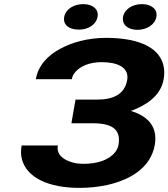

<svg xmlns="http://www.w3.org/2000/svg" viewBox="-20 -904 818 933"><path d="M556 -201C554 -188 548 -175 539 -164C510 -127 454 -108 387 -108C366 -108 347 -110 331 -115C290 -127 253 -151 261 -197H85C81 -173 81 -152 86 -132C109 -40 217 9 366 9C414 9 459 4 501 -5C612 -30 712 -88 732 -199C748 -290 697 -340 616 -365C688 -391 761 -437 775 -518C781 -551 778 -581 768 -606C736 -684 635 -720 495 -720C408 -720 328 -698 271 -666C215 -636 166 -588 154 -519H329C331 -532 337 -544 346 -554C372 -584 417 -602 474 -602C550 -602 609 -577 598 -515C586 -448 534 -420 452 -420H347L327 -305H431C522 -305 569 -277 556 -201ZM363 -760C409 -760 447 -784 454 -822C461 -859 430 -884 385 -884C339 -884 299 -860 292 -822C285 -783 316 -760 363 -760ZM648 -759C693 -759 733 -784 740 -822C747 -859 715 -884 670 -884C624 -884 585 -860 578 -822C571 -784 602 -759 648 -759Z"/></svg>

Font: Asimov
Style: XWidIt
Weight: 500
Designer: Google
Version: Version 2.000980; 2014